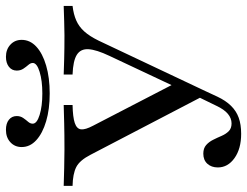

<svg xmlns="http://www.w3.org/2000/svg" viewBox="-120 -689 812 630"><g transform="rotate(-90 286.0 -374.0)"><path d="M291.9 -101.6 93.5 -482.3Q75 -518.5 52.8 -529.8Q30.6 -541.1 -8.9 -541.9V-571Q18.5 -570.2 48.8 -569.4Q79 -568.5 110.5 -568.5Q160.5 -568.5 196.4 -569.4Q232.3 -570.2 256.5 -571V-541.9Q216.9 -541.1 197.6 -534.7Q178.2 -528.2 176.6 -514.1Q175 -500 188.7 -474.2L332.3 -196.8L306.5 -184.7L417.7 -421Q437.9 -463.7 439.5 -489.5Q441.1 -515.3 421.4 -527.8Q401.6 -540.3 356.5 -541.9V-571Q375 -570.2 408.1 -569.4Q441.1 -568.5 485.5 -568.5Q508.9 -568.5 530.6 -569.4Q552.4 -570.2 581.5 -571V-541.9Q554 -538.7 533.9 -529.8Q513.7 -521 498 -503.6Q482.3 -486.3 467.7 -456.5L300 -101.6ZM162.1 11.3Q112.9 11.3 82.3 -10.5Q51.6 -32.3 51.6 -65.3Q51.6 -86.3 63.7 -99.6Q75.8 -112.9 96.8 -112.9Q114.5 -112.9 125 -103.6Q135.5 -94.4 142.3 -80.6Q149.2 -66.9 155.2 -52.8Q161.3 -38.7 170.6 -29.4Q179.8 -20.2 196 -20.2Q212.9 -20.2 227.4 -32.3Q241.9 -44.4 254 -70.2L294.4 -153.2L316.9 -137.9L283.9 -66.9Q271 -39.5 254 -22.2Q237.1 -4.8 214.9 3.2Q192.7 11.3 162.1 11.3ZM294.4 -616.9Q242.7 -616.9 203.2 -628.6Q163.7 -640.3 141.1 -660.9Q118.5 -681.5 118.5 -708.9Q118.5 -731.5 134.3 -746Q150 -760.5 175 -760.5Q196 -760.5 208.1 -750.8Q220.2 -741.1 220.2 -725Q220.2 -712.9 213.7 -703.6Q207.3 -694.4 201.2 -687.5Q195.2 -680.6 195.2 -672.6Q195.2 -658.9 223.8 -650Q252.4 -641.1 294.4 -641.1Q336.3 -641.1 365.3 -650Q394.4 -658.9 394.4 -672.6Q394.4 -679.8 387.9 -687.1Q381.5 -694.4 375.4 -703.6Q369.4 -712.9 369.4 -725Q369.4 -741.1 381.9 -750.8Q394.4 -760.5 414.5 -760.5Q438.7 -760.5 454.4 -746Q470.2 -731.5 470.2 -708.9Q470.2 -681.5 448 -660.9Q425.8 -640.3 385.9 -628.6Q346 -616.9 294.4 -616.9Z"/></g></svg>

Font: Playfair
Style: Regular
Weight: 400
Designer: Claus Eggers Sørensen
Foundry: Claus Eggers Sørensen
Version: Version 2.001;gftools[0.9.30]